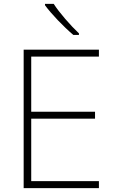

<svg xmlns="http://www.w3.org/2000/svg" viewBox="-20 -970 591 990"><path d="M257 -950H212V-943C244 -899 307 -833 358 -790H387V-798C345 -837 284 -907 257 -950ZM490 0V-36H141V-358H470V-394H141V-678H490V-714H102V0Z"/></svg>

Font: Noto Sans Ethiopic ExtraLight
Style: Regular
Weight: 200
Designer: Monotype Design Team
Foundry: Monotype Imaging Inc.
Version: Version 2.102